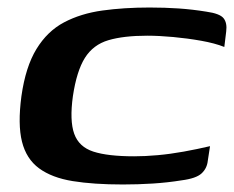

<svg xmlns="http://www.w3.org/2000/svg" viewBox="-20 -484 623 511"><path d="M37 -228Q48 -306 77 -353.5Q106 -401 150.5 -424.5Q195 -448 252.5 -456Q310 -464 378 -464Q419 -464 455.5 -461.5Q492 -459 529 -453Q565 -448 575 -435.5Q585 -423 582 -400L577 -359Q552 -369 515.5 -375.5Q479 -382 441 -385.5Q403 -389 372 -389Q309 -389 268.5 -377Q228 -365 206 -330Q184 -295 174 -228Q165 -163 177.5 -128Q190 -93 228.5 -80.5Q267 -68 337 -68Q366 -68 399.5 -71Q433 -74 469 -80.5Q505 -87 539 -95L533 -56Q531 -36 516.5 -22.5Q502 -9 463 -4Q426 2 386.5 4.5Q347 7 307 7Q229 7 173.5 -2Q118 -11 84 -36Q50 -61 38.5 -107Q27 -153 37 -228Z"/></svg>

Font: Genos SemiBold
Style: Italic
Weight: 600
Italic angle: -8°
Version: Version 1.010